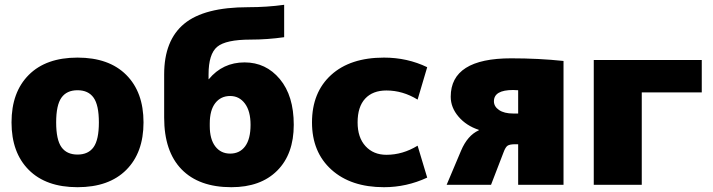

<svg xmlns="http://www.w3.org/2000/svg" viewBox="-20 -770 2972 800"><path d="M100 -458Q172 -530 303 -530Q434 -530 506 -458Q578 -386 578 -260Q578 -134 506 -62Q434 10 303 10Q172 10 100 -62Q28 -134 28 -260Q28 -386 100 -458ZM236 -157Q258 -126 303 -126Q348 -126 370 -157Q392 -188 392 -260Q392 -332 370 -363Q348 -394 303 -394Q258 -394 236 -363Q214 -332 214 -260Q214 -188 236 -157Z M1164 -615Q1094 -605 1024 -605Q921 -605 885 -575Q849 -545 849 -460V-440H850Q908 -510 999 -510Q1088 -510 1146 -440.5Q1204 -371 1204 -250Q1204 -128 1135 -59Q1066 10 944 10Q809 10 736.5 -64.5Q664 -139 664 -280V-460Q664 -602 747.5 -671Q831 -740 1014 -740Q1093 -740 1164 -750ZM1024 -250Q1024 -307 1000.5 -338.5Q977 -370 939 -370Q900 -370 877 -340.5Q854 -311 854 -255V-245Q854 -190 877 -160Q900 -130 939 -130Q979 -130 1001.5 -160.5Q1024 -191 1024 -250Z M1720 -163 1760 -30Q1674 10 1580 10Q1442 10 1361 -63Q1280 -136 1280 -260Q1280 -385 1359.5 -457.5Q1439 -530 1580 -530Q1677 -530 1760 -490L1720 -355Q1658 -393 1590 -393Q1533 -393 1501.5 -359Q1470 -325 1470 -260Q1470 -197 1503 -161Q1536 -125 1590 -125Q1658 -125 1720 -163Z M2139 -394Q2135 -394 2128 -394.5Q2121 -395 2118 -395Q2038 -395 2038 -348Q2038 -326 2059.5 -311.5Q2081 -297 2118 -297H2139ZM2139 -169H2127Q2104 -169 2095 -163Q2086 -157 2078 -135L2026 0H1841L1901 -142Q1928 -206 1975 -227V-229Q1923 -246 1890.5 -284Q1858 -322 1858 -367Q1858 -527 2110 -527Q2224 -527 2328 -516V0H2139Z M2654 0H2454V-520H2904V-385H2654Z"/></svg>

Font: M PLUS 1p Black
Style: Regular
Weight: 900
Version: Version 1.061